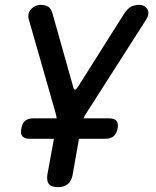

<svg xmlns="http://www.w3.org/2000/svg" viewBox="-20 -760 640 790"><path d="M218 10Q192 10 181.5 -2.5Q171 -15 175 -42L202 -189H102Q81 -189 72 -199.5Q63 -210 68 -232Q71 -253 83.5 -263Q96 -273 117 -273H213Q212 -284 209 -294L98 -682Q95 -694 98 -704.5Q101 -715 108.5 -723Q116 -731 126 -735.5Q136 -740 146 -740Q167 -740 179 -732Q191 -724 197 -701L281 -403Q284 -391 288.5 -391Q293 -391 301 -403L489 -701Q504 -724 518.5 -732Q533 -740 554 -740Q564 -740 572.5 -735.5Q581 -731 586 -723Q591 -715 590.5 -704.5Q590 -694 583 -682L335 -294Q328 -284 324 -273H429Q450 -273 459 -263Q468 -253 464 -232Q460 -210 447.5 -199.5Q435 -189 414 -189H305L279 -42Q274 -15 259 -2.5Q244 10 218 10Z"/></svg>

Font: Maple Mono Medium
Style: Italic
Weight: 500
Italic angle: -10°
Monospace: yes
Designer: subframe7536
Version: Version 7.000